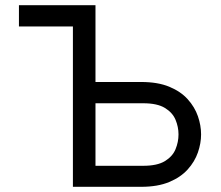

<svg xmlns="http://www.w3.org/2000/svg" viewBox="-20 -720 850 740"><path d="M53 -618V-700H305V-618ZM261 0V-700H348V-404H524Q588 -404 632.2 -385.8Q676.5 -367.5 703.5 -337.5Q730.5 -307.5 742.8 -272Q755 -236.5 755 -202Q755 -168 742.8 -132.5Q730.5 -97 703.5 -67Q676.5 -37 632.2 -18.5Q588 0 524 0ZM348 -81H532Q586 -81 615.5 -99Q645 -117 656.5 -144.8Q668 -172.5 668 -202Q668 -231 656.5 -258.5Q645 -286 615.5 -304Q586 -322 532 -322H348Z"/></svg>

Font: Undotted
Style: Regular
Weight: 400
Designer: Delve Withrington, Dave Bailey, Thomas Jockin
Foundry: Delve Fonts LLC
Version: Version 4.000